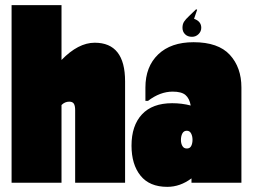

<svg xmlns="http://www.w3.org/2000/svg" viewBox="-20 -710 983 746"><path d="M466 -394V0H272V-282Q272 -299 267 -307Q262 -315 249 -315Q232 -315 219 -302V0H25V-690H219V-477Q284 -544 348 -544Q466 -544 466 -394Z M918 -370V0H724V-17Q680 16 630 16Q561 16 526 -27.5Q491 -71 491 -144Q491 -222 531.5 -265.5Q572 -309 649 -309Q687 -309 721 -300Q716 -328 700.5 -341Q685 -354 651 -354Q602 -354 555 -318H545V-370Q545 -451 594.5 -498.5Q644 -546 732 -546Q828 -546 873 -497Q918 -448 918 -370ZM728 -167Q728 -181 722.5 -191.5Q717 -202 706 -202Q694 -202 688.5 -191.5Q683 -181 683 -166Q683 -153 688.5 -143Q694 -133 706 -133Q718 -133 723 -143Q728 -153 728 -167ZM689 -602Q689 -616 695 -625.5Q701 -635 715 -648L742 -674L746 -672L734 -637Q762 -627 762 -602Q762 -588 751.5 -577.5Q741 -567 726 -567Q709 -567 699 -577Q689 -587 689 -602Z"/></svg>

Font: FFF_tuoi-tre Text
Style: Regular
Weight: 700
Designer: bBox Type GmbH
Foundry: bBox Type GmbH
Version: Version 1.001